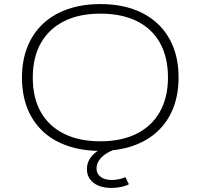

<svg xmlns="http://www.w3.org/2000/svg" viewBox="-20 -733 985 943"><path d="M473 8Q384 8 312.5 -16.5Q241 -41 191 -87.5Q141 -134 114.5 -200.5Q88 -267 88 -352Q88 -436 114.5 -502.5Q141 -569 191 -616Q241 -663 312.5 -688Q384 -713 473 -713Q563 -713 634 -688Q705 -663 754.5 -616.5Q804 -570 830.5 -503.5Q857 -437 857 -353Q857 -268 830.5 -201.5Q804 -135 754.5 -88.5Q705 -42 634 -17Q563 8 473 8ZM473 -39Q576 -39 650.5 -76Q725 -113 765 -183.5Q805 -254 805 -353Q805 -452 765.5 -522.5Q726 -593 651.5 -629.5Q577 -666 473 -666Q369 -666 295 -629Q221 -592 181 -522Q141 -452 141 -352Q141 -252 180.5 -182.5Q220 -113 294.5 -76Q369 -39 473 -39ZM528 190Q472 190 439.5 165Q407 140 407 97Q407 57 437.5 26.5Q468 -4 528 -24L547 0Q518 10 497 24.5Q476 39 465 57Q454 75 454 94Q454 120 474 135.5Q494 151 530 151Q546 151 563 147.5Q580 144 596 137L613 172Q599 180 576 185Q553 190 528 190Z"/></svg>

Font: Nunito Sans 10pt Expanded ExtraLight
Style: Regular
Weight: 250
Width: 7
Designer: Vernon Adams
Foundry: Vernon Adams
Version: Version 3.101;gftools[0.9.27]